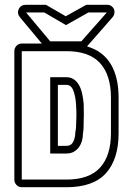

<svg xmlns="http://www.w3.org/2000/svg" viewBox="-20 -783 580 803"><path d="M344 -589Q411 -569 443.5 -514.5Q476 -460 476 -375V-226Q476 -117 423 -58.5Q370 0 258 0H71Q58 0 49 -9.5Q40 -19 40 -32V-569Q40 -582 49 -591.5Q58 -601 71 -601H155L64 -710Q50 -727 58.5 -745Q67 -763 89 -763H172L255 -715L341 -763H427Q438 -763 445.5 -758Q453 -753 456.5 -745Q460 -737 458.5 -727.5Q457 -718 450 -710ZM444 -375Q444 -469 398.5 -519Q353 -569 258 -569H71V-32H258Q353 -32 398.5 -82Q444 -132 444 -226ZM190 -460H258Q276 -460 289 -451Q302 -442 310.5 -427Q319 -412 323.5 -391.5Q328 -371 330 -349Q330 -334 330.5 -317Q331 -300 330 -281Q330 -262 329.5 -248.5Q329 -235 327 -226Q327 -210 323 -195Q319 -180 310.5 -168Q302 -156 289 -148.5Q276 -141 258 -141H190ZM427 -731H350L256 -678L165 -731H89L190 -610H320ZM222 -173H258Q278 -173 286.5 -190.5Q295 -208 295 -230Q299 -246 299 -281Q300 -297 299.5 -315Q299 -333 298 -347Q296 -379 287 -403.5Q278 -428 258 -428H222Z"/></svg>

Font: Lichte PostBus
Style: Regular
Weight: 400
Designer: Peter Wiegel
Version: Version 1.001